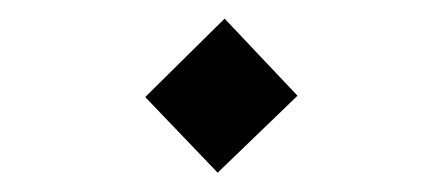

<svg xmlns="http://www.w3.org/2000/svg" viewBox="-20 -337 466 202"><path d="M216.3 -317.4 293 -236.3 209 -155.3 132.8 -234.9Z"/></svg>

Font: Amiri Typewriter
Style: Regular
Weight: 400
Monospace: yes
Designer: Khaled Hosny
Version: Version 1.1